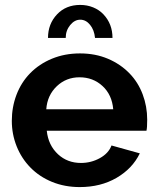

<svg xmlns="http://www.w3.org/2000/svg" viewBox="-20 -750 639 780"><path d="M366 -596H437Q437 -653 400 -692Q383 -710 358.5 -720Q334 -730 306 -730Q248 -730 212 -692Q175 -653 175 -596H247Q247 -626 265 -648Q283 -670 306 -670Q329 -670 346 -649Q363 -628 366 -596ZM548 -127 433 -159Q421 -127 385.5 -107.5Q350 -88 309 -88Q254 -88 216 -123Q176 -160 170 -219H575Q578 -230 578 -264Q578 -318 559.5 -367Q541 -416 506 -452Q469 -490 418 -511.5Q367 -533 305 -533Q243 -533 191 -511.5Q139 -490 102 -452Q66 -415 47 -365Q28 -315 28 -259Q28 -205 47.5 -156Q67 -107 103 -70Q140 -32 191.5 -11Q243 10 304 10Q389 10 453.5 -27.5Q518 -65 548 -127ZM211 -400Q249 -436 303 -436Q358 -436 396.5 -400.5Q435 -365 440 -306H168Q172 -363 211 -400Z"/></svg>

Font: RT Raleway Bold
Style: Regular
Weight: 400
Designer: Matt McInerney, Pablo Impallari, Rodrigo Fuenzalida — Edited by Milan Moffatt in April 2016
Foundry: Matt McInerney, Pablo Impallari, Rodrigo Fuenzalida — Edited by Milan Moffatt in April 2016
Version: Version 3.001